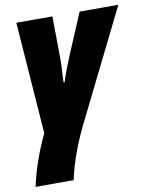

<svg xmlns="http://www.w3.org/2000/svg" viewBox="-88 -618 730 923"><g transform="rotate(-10 277.0 -156.5)"><path d="M196 240Q209 178 235 107Q261 36 302 -44L554 -553H365L288 -371Q272 -333 257.5 -296Q243 -259 235 -231H230Q231 -275 233 -298Q235 -321 234 -372L232 -553H56L96 -7Q37 117 10 240Z"/></g></svg>

Font: Noto Sans Display SemiCondensed Black
Style: Italic
Weight: 900
Width: 4
Designer: Monotype Design team
Foundry: Monotype Imaging Inc.
Version: 1.000